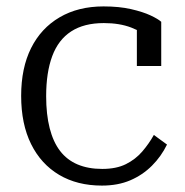

<svg xmlns="http://www.w3.org/2000/svg" viewBox="-20 -567 578 599"><path d="M299 -40Q343 -40 373 -55Q403 -70 424 -94.5Q445 -119 460 -146L501 -116Q483 -79 454 -50Q425 -21 386.5 -4.5Q348 12 298 12Q221 12 164.5 -21.5Q108 -55 77 -117.5Q46 -180 46 -268Q46 -355 77 -417Q108 -479 166 -513Q224 -547 303 -547Q352 -547 389 -538.5Q426 -530 449.5 -519Q473 -508 483 -499V-361H407V-485Q417 -484 425 -480Q433 -476 438 -470.5Q443 -465 445 -458.5Q447 -452 445 -446Q426 -467 389.5 -481Q353 -495 304 -495Q242 -495 202 -469Q162 -443 143 -392Q124 -341 124 -267Q124 -210 135 -167Q146 -124 167.5 -96Q189 -68 222 -54Q255 -40 299 -40Z"/></svg>

Font: Roboto Serif SemiCondensed Light
Style: Regular
Weight: 300
Width: 4
Designer: Greg Gazdowicz
Foundry: Commercial Type
Version: Version 1.007